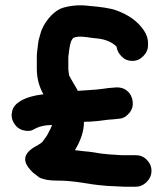

<svg xmlns="http://www.w3.org/2000/svg" viewBox="-20 -687 615 725"><path d="M448 18H493C508 18 522 12 534 0C546 -12 552 -26 552 -42C552 -58 546 -72 534 -84C522 -96 508 -101 492 -101H450C441 -101 432 -101 423 -102C414 -103 404 -103 393 -104C382 -105 372 -106 363 -107L332 -112C320 -114 308 -115 296 -116C284 -117 274 -119 263 -120C286 -158 297 -193 297 -227L324 -228C342 -229 359 -231 373 -233C387 -235 397 -236 403 -236C409 -236 419 -238 432 -239C445 -240 457 -247 468 -260C479 -273 483 -288 481 -304C479 -320 473 -333 460 -344C447 -355 430 -359 408 -356C398 -356 385 -354 371 -352C357 -350 339 -348 319 -347C299 -346 284 -345 274 -344C270 -351 267 -357 264 -362L255 -377C252 -382 249 -387 247 -391C245 -395 243 -399 241 -402C239 -414 238 -423 238 -428V-465C238 -470 238 -475 239 -480C240 -485 240 -490 241 -497C242 -504 243 -510 244 -515C245 -520 247 -525 248 -530C251 -537 254 -541 257 -544C267 -549 283 -550 305 -547C324 -544 337 -543 345 -542C378 -539 403 -528 420 -511C422 -496 429 -484 440 -473C451 -462 464 -457 480 -457C496 -457 509 -463 521 -475C533 -487 539 -501 539 -517V-524C539 -540 534 -556 524 -571C501 -606 465 -632 416 -649C395 -656 362 -661 314 -665C283 -669 251 -667 219 -658C204 -654 189 -644 174 -629C159 -614 146 -595 136 -571L128 -543C125 -534 124 -524 123 -515C122 -506 121 -498 120 -490C119 -482 119 -474 119 -465V-428C119 -393 127 -361 144 -331C109 -327 80 -319 58 -306C41 -296 30 -284 26 -268C22 -252 24 -237 32 -223C40 -209 52 -199 68 -195C84 -191 97 -192 107 -198C127 -210 151 -215 177 -215C176 -213 174 -210 173 -206C172 -202 169 -198 167 -194L161 -182C159 -178 157 -174 153 -169C149 -164 145 -158 140 -151C137 -148 131 -144 123 -139C91 -123 75 -105 75 -86C75 -73 82 -59 96 -44C101 -38 107 -33 114 -28C121 -23 125 -19 128 -17C131 -15 137 -13 148 -10C159 -7 176 -5 199 -5C222 -5 255 -3 297 4C339 11 369 14 386 15Z"/></svg>

Font: AppleStorm
Style: Xbd
Weight: 800
Foundry: Cannot Into Space Fonts
Version: Version 1.01